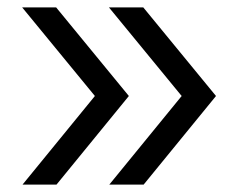

<svg xmlns="http://www.w3.org/2000/svg" viewBox="-20 -540 640 520"><path d="M369 -40H276L472 -280L275 -520H368L565 -280ZM133 -40H41L237 -280L40 -520H132L329 -280Z"/></svg>

Font: Maple Mono Light
Style: Italic
Weight: 300
Italic angle: -10°
Monospace: yes
Designer: subframe7536
Version: Version 7.000